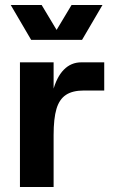

<svg xmlns="http://www.w3.org/2000/svg" viewBox="-20 -750 454 770"><path d="M60 -500H195V-314L177 -245Q177 -327 192 -384Q207 -441 236 -470.5Q265 -500 306 -500H398V-387H316Q271 -387 244.5 -369.5Q218 -352 206.5 -313.5Q195 -275 195 -208V0H60ZM23 -730H147L207 -630L267 -730H391L309 -590H105Z"/></svg>

Font: Uncut Sans Variable
Style: Regular
Weight: 400
Designer: Kasper Nordkvist
Foundry: UNCUT.wtf
Version: Version 1.303;Glyphs 3.1.2 (3151)